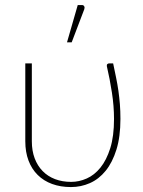

<svg xmlns="http://www.w3.org/2000/svg" viewBox="-20 -750 580 778"><path d="M438.5 -493Q445 -462 450.5 -435.2Q456 -408.5 459.8 -382Q463.5 -355.5 465.8 -327.8Q468 -300 468 -268Q468 -196 451.8 -143.8Q435.5 -91.5 408 -57.8Q380.5 -24 344.2 -8Q308 8 267.5 8Q225.5 8 191.2 -4.5Q157 -17 132.8 -41Q108.5 -65 95.5 -99.5Q82.5 -134 82.5 -177.5V-493H109V-177.5Q109 -139 120.5 -108.5Q132 -78 152.8 -56.8Q173.5 -35.5 203 -24.2Q232.5 -13 268.5 -13Q300.5 -13 331.5 -26.8Q362.5 -40.5 387 -70.8Q411.5 -101 426.8 -149.5Q442 -198 442 -268Q442 -320 433.5 -375Q425 -430 413 -481.5Q412 -487.5 415 -490.2Q418 -493 421.5 -493ZM251.5 -578.5 295 -729.5H312.5Q318.5 -729.5 321.2 -724.5Q324 -719.5 321.5 -712.5L270.5 -578.5Z"/></svg>

Font: Lato ExtraLight
Style: Regular
Weight: 275
Designer: Lukasz Dziedzic with Adam Twardoch and Botio Nikoltchev
Foundry: tyPoland Lukasz Dziedzic
Version: Version 2.015; 2015-08-06; http://www.latofonts.com/